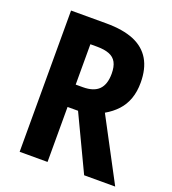

<svg xmlns="http://www.w3.org/2000/svg" viewBox="-131 -813 818 912"><g transform="rotate(20 278.0 -357.0)"><path d="M250 -714Q335 -714 390 -691Q445 -668 472.5 -621.5Q500 -575 500 -505Q500 -459 487 -423Q474 -387 449 -360Q424 -333 389 -313L555 0H398L266 -278H213V0H72V-714ZM247 -595H213V-391H249Q304 -391 330 -417.5Q356 -444 356 -498Q356 -533 344.5 -554.5Q333 -576 308.5 -585.5Q284 -595 247 -595Z"/></g></svg>

Font: Noto Sans Condensed
Style: Regular
Weight: 400
Width: 3
Version: Version 2.013